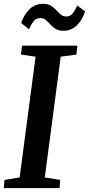

<svg xmlns="http://www.w3.org/2000/svg" viewBox="-22 -981 464 1001"><path d="M-2.5 0 1.5 -43 80.5 -56 163.5 -685.5 87 -696.5 93 -743H381.5L376.5 -696.5L294.5 -685.5L211.5 -56L292 -43L288.5 0ZM308.5 -820.5Q283.5 -820.5 267.8 -830.5Q252 -840.5 240.5 -853.5Q229 -866.5 217 -876.5Q205 -886.5 188 -886.5Q165 -886.5 152.5 -869.8Q140 -853 129 -828.5L88.5 -861Q103.5 -906 132.5 -933.5Q161.5 -961 202 -961Q227.5 -961 243.5 -951.2Q259.5 -941.5 271.2 -928.5Q283 -915.5 294.5 -905.5Q306 -895.5 322.5 -895Q345 -895 357.8 -911.8Q370.5 -928.5 381 -953L421.5 -921Q406.5 -875.5 377.8 -848Q349 -820.5 308.5 -820.5Z"/></svg>

Font: Merriweather 24pt SemiBold
Style: Italic
Weight: 600
Italic angle: -7.8°
Version: Version 2.101